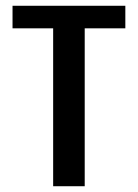

<svg xmlns="http://www.w3.org/2000/svg" viewBox="-20 -645 478 665"><path d="M273.4 -546.9V0H164.1V-546.9H23.4V-625H414.1V-546.9Z"/></svg>

Font: Sudo Variable
Style: Regular
Weight: 400
Monospace: yes
Designer: Jens Kutilek
Foundry: Jens Kutilek
Version: Version 0.040